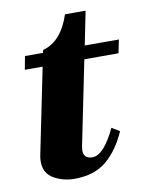

<svg xmlns="http://www.w3.org/2000/svg" viewBox="-76 -687 577 753"><g transform="rotate(-10 213.0 -311.0)"><path d="M211 -111Q209 -99 209 -95Q209 -61 244 -61Q289 -61 337 -162L368 -143Q337 -72 288.5 -31Q240 10 160 10Q116 10 78.5 -11Q41 -32 41 -79Q41 -94 43 -102L113 -445H42L52 -498H124L126 -509Q201 -529 235 -632H317L290 -498H426L415 -445H279Z"/></g></svg>

Font: Trirong ExtraBold
Style: Italic
Weight: 800
Italic angle: -12°
Designer: Katatrad Team
Foundry: CadsonDemak
Version: Version 1.001